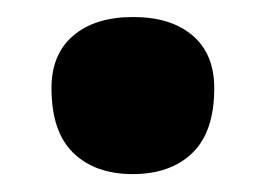

<svg xmlns="http://www.w3.org/2000/svg" viewBox="-20 -186 304 220"><path d="M132 13.5Q89 13.5 64 -10.8Q39 -35 39 -85Q39 -124 64 -145.2Q89 -166.5 132.5 -166.5Q176 -166.5 200.8 -145.2Q225.5 -124 225.5 -85Q225.5 -35 200.5 -10.8Q175.5 13.5 132 13.5Z"/></svg>

Font: Commissioner Flair
Style: Bold
Weight: 700
Designer: Kostas Bartsokas
Foundry: Kostas Bartsokas
Version: Version 1.000; ttfautohint (v1.8.3)